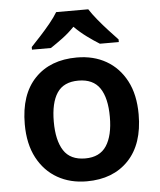

<svg xmlns="http://www.w3.org/2000/svg" viewBox="-54 -813 723 870"><g transform="rotate(-5 307.0 -378.0)"><path d="M566 -272Q566 -137 496 -63.5Q426 10 306 10Q231 10 173 -23Q115 -56 81.5 -119Q48 -182 48 -272Q48 -407 118 -480Q188 -553 309 -553Q385 -553 442.5 -520Q500 -487 533 -424.5Q566 -362 566 -272ZM180 -272Q180 -187 210 -140.5Q240 -94 308 -94Q374 -94 404.5 -140.5Q435 -187 435 -272Q435 -358 404.5 -403Q374 -448 307 -448Q240 -448 210 -403Q180 -358 180 -272ZM380 -766Q394 -744 416.5 -716.5Q439 -689 463 -663Q487 -637 505 -618V-606H419Q393 -622 363 -644Q333 -666 306 -693Q280 -666 251 -644.5Q222 -623 196 -606H110V-618Q129 -638 152.5 -663.5Q176 -689 198.5 -716.5Q221 -744 234 -766Z"/></g></svg>

Font: Noto Sans Nag Mundari SemiBold
Style: Regular
Weight: 600
Version: Version 1.000